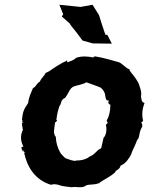

<svg xmlns="http://www.w3.org/2000/svg" viewBox="-20 -776 626 805"><path d="M72 -273C78 -273 68 -262 79 -264L72 -261C72 -251 74 -241 76 -232C62 -202 69 -180 78 -161C66 -158 70 -161 72 -148C77 -147 71 -140 78 -142C73 -138 75 -147 83 -143C72 -140 83 -139 86 -137C81 -138 92 -136 81 -136C94 -76 126 -22 194 -1C206 -6 221 -3 234 2C244 5 263 7 280 9C300 5 325 15 340 2C356 -5 370 1 395 -8C399 -7 401 -13 394 -8C418 -25 440 -33 462 -53C466 -65 481 -63 486 -82C507 -89 523 -115 530 -129C534 -145 546 -163 555 -189C567 -198 561 -222 576 -244C576 -246 579 -254 572 -262L580 -269C576 -287 573 -311 586 -344C572 -349 574 -357 571 -372C575 -388 568 -408 560 -429C548 -451 532 -469 528 -474C524 -481 520 -486 524 -485C504 -491 493 -512 475 -516C454 -522 414 -534 377 -540C385 -534 376 -544 371 -535C349 -540 321 -542 298 -533C289 -522 271 -519 264 -515C259 -520 255 -526 263 -523C231 -509 206 -491 187 -478C178 -472 173 -473 169 -467C166 -457 156 -453 147 -434C128 -421 135 -416 118 -406C111 -389 100 -367 98 -344C79 -317 75 -305 72 -273ZM427 -270 432 -261 424 -253C427 -244 429 -212 414 -198C413 -190 408 -172 404 -154C384 -147 382 -130 355 -119C349 -113 329 -103 301 -103C299 -106 301 -99 303 -103C291 -102 302 -107 297 -101C274 -103 267 -110 258 -111C247 -116 240 -129 235 -132C221 -156 215 -177 214 -202C201 -217 208 -235 211 -263L215 -265C219 -269 222 -277 216 -272C219 -294 224 -325 234 -339C238 -358 245 -362 253 -366C272 -391 270 -403 288 -413C304 -419 329 -422 342 -431C375 -419 396 -412 403 -408C426 -387 419 -372 424 -363C426 -354 427 -357 438 -353C431 -351 434 -338 443 -337C442 -314 440 -293 427 -270ZM449 -593 430 -630H422C413 -657 403 -685 395 -713L368 -756L318 -747L229 -756L245 -716L239 -707L274 -676L275 -672C293 -650 310 -629 326 -606L369 -594Z"/></svg>

Font: Asimov Print
Style: DIt
Weight: 250
Width: 0
Designer: Google
Version: Version 2.000980: 2014